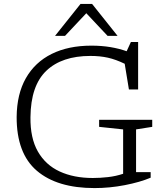

<svg xmlns="http://www.w3.org/2000/svg" viewBox="-20 -950 852 980"><path d="M674.5 -71.5H749V-43Q694.5 -20 617 -5Q539.5 10 462.5 10Q271.5 10 168 -78.5Q64.5 -167 65 -353Q66 -470 112.2 -551.2Q158.5 -632.5 243.8 -674.8Q329 -717 446 -717Q499 -717 543.8 -709.5Q588.5 -702 626.5 -688.5L648 -735.5H685V-493.5H638L616.5 -624.5Q571 -646.5 530.8 -655.5Q490.5 -664.5 441.5 -664.5Q296 -664.5 216.5 -588.8Q137 -513 135.5 -352Q134 -245.5 173.2 -176.8Q212.5 -108 284.5 -74.8Q356.5 -41.5 453.5 -41.5Q491 -41.5 531 -46Q571 -50.5 608.5 -63V-289.5L486 -302.5V-338.5H757V-302.5L674.5 -289.5ZM529 -767 420.5 -882.5 312 -767H261L391 -930H450L580 -767Z"/></svg>

Font: Newsreader 6pt Light
Style: Regular
Weight: 300
Designer: Hugues Gentile
Foundry: Production Type
Version: Version 1.003; ttfautohint (v1.8.3)